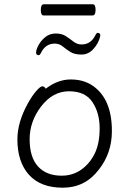

<svg xmlns="http://www.w3.org/2000/svg" viewBox="-20 -856 602 894"><path d="M411 -784H183Q170 -784 170 -810Q170 -836 184 -836H412Q425 -836 425 -810Q425 -784 411 -784ZM446 -685Q439 -655 415.5 -628.5Q392 -602 359.5 -602Q327 -602 308 -614Q289 -626 272.5 -639.5Q256 -653 235 -653Q191 -653 170 -608Q165 -599 160 -599Q148 -599 148 -611.5Q148 -624 159 -645Q170 -666 190.5 -683Q211 -700 239.5 -700Q268 -700 287 -687.5Q306 -675 322.5 -662Q339 -649 360 -649Q404 -649 425 -694Q430 -703 434 -703Q447 -703 447 -691Q447 -688 446 -685ZM193 -443 197 -446Q251 -486 309.5 -486Q368 -486 410 -458Q501 -397 501 -246Q501 -143 440 -66Q376 18 272.5 18Q169 18 115 -42Q61 -102 61 -207Q61 -287 110 -375Q130 -411 149 -432.5Q168 -454 176.5 -454Q185 -454 190 -447ZM267 -38Q318 -38 357.5 -65.5Q397 -93 420.5 -140Q444 -187 444 -258.5Q444 -330 410.5 -380.5Q377 -431 301.5 -431Q226 -431 172 -361Q118 -291 118 -207.5Q118 -124 157 -81Q196 -38 267 -38Z"/></svg>

Font: Moon Stars Kai T Light
Style: Regular
Weight: 300
Designer: GuiWonder
Version: Version 1.101